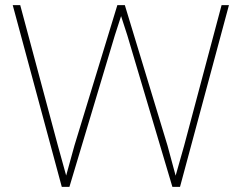

<svg xmlns="http://www.w3.org/2000/svg" viewBox="-20 -731 946 751"><path d="M875.5 -710.9 684.1 0H654.8H654.3L478 -592.8L453.6 -668L429.2 -592.8L251.5 0H226.6H221.7L29.8 -710.9H59.1L206.5 -161.1L238.8 -44.4L271 -161.1L439 -710.9H467.3H468.3L635.3 -161.1L667 -43.9L700.2 -161.1L846.7 -710.9Z"/></svg>

Font: Heebo Thin
Style: Regular
Weight: 250
Designer: Oded Ezer
Foundry: Meir Sadan
Version: Version 2.001; ttfautohint (v1.5.14-ce02) -l 8 -r 50 -G 200 